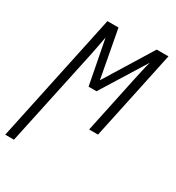

<svg xmlns="http://www.w3.org/2000/svg" viewBox="-217 -642 907 992"><g transform="rotate(30 236.0 -146.0)"><path d="M-33 240H19L144 -345Q150 -374 155 -401Q160 -428 165 -454L216 -190H263L428 -455Q420 -427 414 -399Q408 -371 401 -340L329 0H382L495 -532H425L250 -248L197 -532H131Z"/></g></svg>

Font: Noto Sans Display SemiCondensed Light
Style: Italic
Weight: 300
Width: 4
Italic angle: -12°
Designer: Monotype Design Team
Foundry: Monotype Imaging Inc.
Version: Version 1.900